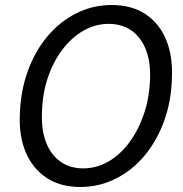

<svg xmlns="http://www.w3.org/2000/svg" viewBox="-20 -732 729 764"><path d="M300 12Q220 12 165 -24.5Q110 -61 82.5 -126Q55 -191 59 -277Q62 -370 90.5 -449Q119 -528 168.5 -587Q218 -646 283.5 -679Q349 -712 424 -712Q505 -712 559.5 -675.5Q614 -639 641 -574Q668 -509 664 -423Q662 -330 633 -250.5Q604 -171 555 -112.5Q506 -54 440.5 -21Q375 12 300 12ZM311 -62Q364 -62 411 -89Q458 -116 494 -164.5Q530 -213 552 -276.5Q574 -340 577 -415Q580 -485 560.5 -534.5Q541 -584 503 -610.5Q465 -637 413 -637Q359 -637 312 -610Q265 -583 228.5 -535Q192 -487 170.5 -423.5Q149 -360 147 -285Q144 -215 163.5 -165Q183 -115 221 -88.5Q259 -62 311 -62Z"/></svg>

Font: DM Sans 16pt
Style: Italic
Weight: 400
Italic angle: -10°
Version: Version 4.004;gftools[0.9.30]